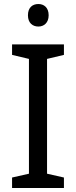

<svg xmlns="http://www.w3.org/2000/svg" viewBox="-20 -935 379 955"><path d="M171 -915C142 -915 119 -898 119 -859C119 -821 142 -803 171 -803C198 -803 222 -821 222 -859C222 -898 198 -915 171 -915ZM298 0V-52L214 -71V-642L298 -662V-714H40V-662L124 -642V-71L40 -52V0Z"/></svg>

Font: Noto Sans Arabic
Style: Regular
Weight: 400
Designer: Monotype Design Team, Nadine Chahine, Nizar Qandah and Khaled Hosny
Foundry: Monotype Imaging Inc.
Version: Version 2.012